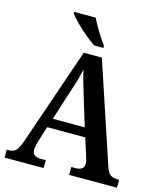

<svg xmlns="http://www.w3.org/2000/svg" viewBox="-133 -1028 952 1126"><g transform="rotate(15 342.5 -465.5)"><path d="M3 0V-48H16Q42 -48 57.5 -62.5Q73 -77 89 -123L292 -714H402L605 -104Q615 -72 631.5 -60Q648 -48 675 -48H685V0H395V-48H422Q445 -48 458.5 -57.5Q472 -67 472 -88Q472 -99 468.5 -111.5Q465 -124 462 -134L429 -237H198L169 -145Q165 -133 161.5 -117.5Q158 -102 158 -90Q158 -48 209 -48H240V0ZM217 -293H411L355 -477Q343 -516 333 -551Q323 -586 316 -619Q309 -586 300 -553.5Q291 -521 278 -484ZM341 -771Q313 -789 279 -817.5Q245 -846 216.5 -875Q188 -904 176 -921V-931H307Q317 -909 332.5 -882Q348 -855 365 -829Q382 -803 396 -784V-771Z"/></g></svg>

Font: Noto Serif Georgian SemiCondensed SemiBold
Style: Regular
Weight: 600
Width: 4
Designer: Monotype Design Team, Akaki Razmadze
Foundry: Google LLC
Version: Version 2.003; ttfautohint (v1.8.4.7-5d5b)